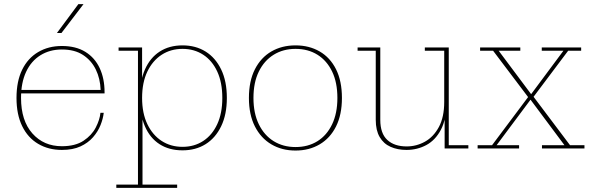

<svg xmlns="http://www.w3.org/2000/svg" viewBox="-20 -720 2878 931"><path d="M280 7Q215 7 165 -22.5Q115 -52 87.5 -108.5Q60 -165 60 -245Q60 -326 87.5 -382Q115 -438 165 -467.5Q215 -497 280 -497V-480Q221 -480 176 -452Q131 -424 106.5 -371.5Q82 -319 82 -245Q82 -135 137 -73Q192 -11 280 -11Q345 -11 385 -37.5Q425 -64 444.5 -102Q464 -140 467 -173H483Q480 -145 467.5 -113.5Q455 -82 431 -54.5Q407 -27 370 -10Q333 7 280 7ZM76 -267V-284H468L487 -273V-267ZM468 -284Q466 -339 444.5 -383Q423 -427 382.5 -453.5Q342 -480 280 -480V-497Q348 -497 394 -468.5Q440 -440 463.5 -389.5Q487 -339 487 -273ZM256 -560 360 -700H385L278 -560Z M865 9Q800 9 753.5 -21Q707 -51 682.5 -108Q658 -165 658 -245V-246Q658 -327 683 -383.5Q708 -440 754.5 -470Q801 -500 865 -500Q929 -500 977 -470Q1025 -440 1052.5 -383Q1080 -326 1080 -245Q1080 -165 1052.5 -108Q1025 -51 977 -21Q929 9 865 9ZM865 -8Q922 -8 965.5 -36.5Q1009 -65 1033.5 -118Q1058 -171 1058 -245Q1058 -320 1033.5 -373Q1009 -426 965.5 -454.5Q922 -483 865 -483Q808 -483 764 -454.5Q720 -426 694.5 -373Q669 -320 669 -245Q669 -171 694.5 -118Q720 -65 764 -36.5Q808 -8 865 -8ZM544 191V175H649V-474H555V-490H669V-321L664 -245L671 -163V175H839V191Z M1413 10Q1347 10 1296 -20Q1245 -50 1216 -107Q1187 -164 1187 -245Q1187 -327 1216 -384Q1245 -441 1296 -470.5Q1347 -500 1413 -500Q1479 -500 1530 -470.5Q1581 -441 1609.5 -384Q1638 -327 1638 -245Q1638 -164 1609.5 -107Q1581 -50 1530 -20Q1479 10 1413 10ZM1413 -7Q1474 -7 1519.5 -35.5Q1565 -64 1590.5 -117.5Q1616 -171 1616 -245Q1616 -320 1590.5 -373Q1565 -426 1519.5 -454.5Q1474 -483 1413 -483Q1353 -483 1307 -454.5Q1261 -426 1235 -373Q1209 -320 1209 -245Q1209 -171 1235 -117.5Q1261 -64 1307 -35.5Q1353 -7 1413 -7Z M1951 7Q1908 7 1874 -8Q1840 -23 1821 -55.5Q1802 -88 1802 -139V-474H1714V-490H1824V-139Q1824 -73 1858 -41.5Q1892 -10 1952 -10Q1999 -10 2040.5 -33Q2082 -56 2108 -104Q2134 -152 2134 -226H2145Q2145 -142 2118 -91Q2091 -40 2047 -16.5Q2003 7 1951 7ZM2136 0V-173H2134V-474H2040V-490H2156V-16H2251V0Z M2296 0V-16H2366L2548 -259H2561L2744 -16H2814V0H2608V-16H2717L2544 -248H2561L2388 -16H2497V0ZM2547 -241 2371 -474H2308V-490H2503V-474H2398L2564 -252H2547L2712 -474H2607V-490H2798V-474H2735L2560 -241Z"/></svg>

Font: Montagu Slab 144pt Thin
Style: Regular
Weight: 250
Version: Version 1.000